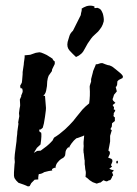

<svg xmlns="http://www.w3.org/2000/svg" viewBox="-20 -652 490 687"><path d="M396 -71Q396 -67 399 -67Q402 -67 402 -72Q402 -76 400 -77Q396 -77 396 -71ZM405 -395Q392 -406 381 -414L372 -418Q370 -418 366 -419L357 -422L347 -426H344H342Q339 -426 334 -424Q329 -422 325 -422H323Q322 -418 317 -407Q312 -396 312 -392L306 -369V-360L303 -351Q300 -343 301 -339Q303 -309 299 -282Q285 -271 275 -260L253 -233Q243 -219 228 -204Q214 -189 192 -172Q186 -168 182 -165Q177 -162 174 -160Q172 -158 170 -153Q168 -148 165 -146Q157 -137 147 -129L127 -114L126 -113L113 -112L101 -105L112 -123L125 -135L127 -150L128 -163Q128 -169 128 -173L127 -178L124 -179Q121 -180 121 -183L120 -188L126 -189L133 -195Q134 -199 137 -210Q139 -222 141 -234Q143 -246 144 -257Q145 -267 144 -272L141 -309H135L140 -315Q143 -319 145 -327L148 -344Q149 -353 149 -361Q150 -369 151 -372L154 -381L166 -398Q165 -403 171 -413Q177 -423 176 -427V-432Q175 -433 172 -435Q168 -440 168 -442L154 -451Q149 -455 137 -460Q126 -465 121 -465L108 -463L88 -456L68 -454Q69 -450 67 -438Q65 -426 65 -421L61 -394Q61 -392 61 -387L60 -375L59 -363Q58 -358 58 -356L52 -345L53 -339Q53 -335 57 -336Q60 -337 61 -329V-323L58 -315Q55 -311 56 -307L51 -296L52 -279Q53 -275 50 -263Q48 -251 48 -247L49 -236L45 -214L46 -209L42 -181Q42 -173 40 -160L39 -146L37 -131L33 -100Q31 -85 33 -72Q33 -70 32 -64Q32 -58 31 -50L30 -35Q30 -27 30 -23L31 -18Q31 -16 33 -13L38 -6L46 2Q57 6 66 9Q76 13 80 15L86 14L92 3L104 -9L117 -10Q116 -14 118 -26L119 -29Q130 -30 138 -36Q143 -37 154 -40Q165 -42 167 -42L166 -47Q167 -48 171 -50Q174 -51 176 -52L178 -50Q180 -65 187 -72Q194 -80 196 -81Q201 -85 206 -87Q211 -91 213 -96L214 -104Q214 -109 216 -114Q218 -119 224 -125L228 -124Q228 -128 236 -139Q244 -150 253 -157Q258 -158 268 -162Q277 -165 279 -166Q279 -167 281 -168V-165L280 -154L279 -144Q279 -140 279 -136Q280 -130 279 -123Q278 -116 279 -108V-106L280 -102L281 -92L282 -82L283 -78V-76V-64Q283 -63 284 -58Q284 -53 285 -47L287 -37V-33V-31L286 -19Q287 -18 292 -15L301 -7Q305 -4 312 0Q319 3 326 5L332 3Q333 2 340 1L350 -7L360 -3L365 -4L368 -6Q374 -8 375 -8L380 -16L381 -20L385 -25L381 -36L386 -40V-44H381L371 -48L381 -56L377 -61L382 -73V-80L378 -84L367 -88L373 -101V-109L368 -113Q368 -115 369 -119L371 -129L373 -140Q374 -144 374 -146V-166Q375 -169 377 -176Q379 -184 380 -186L375 -190L380 -199L381 -211L391 -219V-224V-227V-229V-232L387 -235L386 -239L387 -242V-245V-247L392 -255V-259L387 -260L388 -268L383 -276L393 -284Q384 -291 383 -296V-297V-299L384 -300L388 -313L398 -325L394 -341L397 -343L398 -346Q399 -347 399 -348L400 -361L405 -366L419 -373V-376L420 -378Q419 -384 405 -395ZM229 -471Q240 -459 252 -448Q274 -457 283 -477Q293 -497 306 -514Q311 -521 318 -527L331 -539Q337 -546 343 -555Q348 -563 351 -575Q352 -581 351 -588Q350 -596 348 -603Q345 -611 341 -617Q336 -622 329 -624L319 -623Q317 -624 318 -629L311 -631Q301 -633 290 -630Q279 -626 272 -621Q273 -619 272 -613L270 -605L269 -598L241 -542Q231 -533 228 -522Q224 -510 222 -502Q218 -483 229 -471Z"/></svg>

Font: East Sea Dokdo Cyrillic
Style: Regular
Weight: 400
Version: Version 1.00 July 4, 2018, initial release